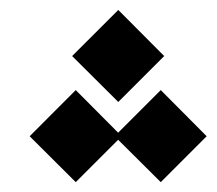

<svg xmlns="http://www.w3.org/2000/svg" viewBox="-20 -435 436 386"><path d="M39.6 -161.1 132.3 -68.8 224.6 -161.1 132.3 -253.9ZM210.4 -161.1 303.2 -68.8 395.5 -161.1 303.2 -253.9ZM125 -322.3 217.8 -230 310.1 -322.3 217.8 -415Z"/></svg>

Font: Estedad-FD-VF Thin
Style: Regular
Weight: 100
Designer: Amin Abedi
Version: Version 5.0